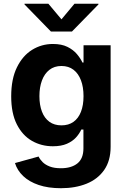

<svg xmlns="http://www.w3.org/2000/svg" viewBox="-20 -787 672 1023"><path d="M304.9 215.8Q236.7 215.8 186.1 198.6Q135.4 181.4 103.6 151.1Q71.8 120.8 59.8 81.8L185.6 47Q192.6 62.1 206.9 76.5Q221.2 90.9 245.1 100.2Q268.9 109.4 304.4 109.4Q360.3 109.4 392.4 83.7Q424.5 57.9 424.5 3.7V-96.7H413Q403.2 -74.7 384.7 -54.3Q366.1 -33.9 336.1 -20.8Q306 -7.7 261.7 -7.7Q200.3 -7.7 149.9 -36.6Q99.5 -65.5 69.6 -124.6Q39.7 -183.6 39.7 -273.8Q39.7 -366.2 70.2 -428.2Q100.6 -490.2 151.1 -521.5Q201.6 -552.7 262.1 -552.7Q308.3 -552.7 339.4 -537.2Q370.4 -521.8 389.8 -498.8Q409.1 -475.8 419.2 -454H425.1V-545.9H569.4V-4.6Q569.4 69.2 535.4 118.2Q501.4 167.2 441.8 191.5Q382.1 215.8 304.9 215.8ZM307.5 -119.1Q345.2 -119.1 371.3 -137.6Q397.5 -156.1 411.2 -191Q425 -225.9 425 -274.7Q425 -323.3 411.3 -359.3Q397.7 -395.4 371.5 -415.4Q345.4 -435.4 307.5 -435.4Q269.2 -435.4 243 -414.7Q216.7 -394 203.4 -357.9Q190 -321.7 190 -274.7Q190 -227.3 203.5 -192.2Q217 -157.1 243.2 -138.1Q269.4 -119.1 307.5 -119.1ZM237.8 -767.1 307.5 -684 376.9 -767.1H504.6V-763.5L363.5 -619.1H251.3L110.5 -763.5V-767.1Z"/></svg>

Font: Inter Variable LoSnoCo
Style: Regular
Weight: 400
Designer: Rasmus Andersson
Foundry: rsms
Version: Version 4.000;git-a52131595; featfreeze: case,dlig,ss01,ss02